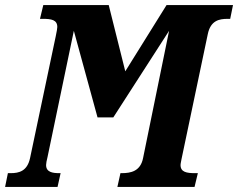

<svg xmlns="http://www.w3.org/2000/svg" viewBox="-40 -734 935 754"><path d="M-20 0H186L198 -54H193C166 -54 141 -58 141 -86C141 -92 143 -103 147 -119L250 -613L343 -273H405L624 -613L522 -114C512 -61 473 -54 438 -54H433L421 0H724L737 -54H726C693 -54 669 -58 669 -86C669 -92 672 -103 673 -110L776 -600C787 -653 820 -660 854 -660H864L875 -714H614L452 -454L387 -714H130L117 -660H128C162 -660 185 -656 185 -628C185 -622 183 -612 179 -592L78 -113C67 -62 35 -54 2 -54H-9Z"/></svg>

Font: Noto Serif Condensed Extra
Style: Italic
Weight: 800
Width: 3
Italic angle: -12°
Designer: Monotype Design Team
Foundry: Monotype Imaging Inc.
Version: Version 1.901